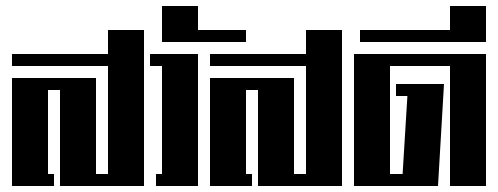

<svg xmlns="http://www.w3.org/2000/svg" viewBox="-20 -620 1660 640"><path d="M340 -520H460V0H180V-320H140V-40H160V0H20V-360H300V-40H340V-400H20V-440H340Z M480 -440H640V0H500V-40H520V-400H480Z M520 -600H640V-520H800V-480H520Z M1000 -520H1120V0H840V-320H800V-40H820V0H680V-360H960V-40H1000V-400H680V-440H1000Z M1160 -440H1600V0H1480V-400H1280V-40H1322L1338 -300H1300V-340H1460L1440 0H1160Z M1480 -600H1600V-480H1180V-520H1480Z"/></svg>

Font: SOV_poster
Style: Bold
Weight: 700
Version: Version 1.00